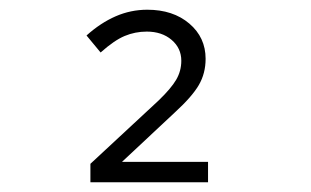

<svg xmlns="http://www.w3.org/2000/svg" viewBox="-20 -725 640 395"><path d="M166 -350V-388L306 -518Q332 -543 342.5 -561Q353 -579 353 -600Q353 -626 333 -643Q313 -660 282 -660Q258 -660 236.5 -651Q215 -642 187 -617L158 -652Q187 -678 218 -691.5Q249 -705 283 -705Q336 -705 369.5 -676.5Q403 -648 403 -604Q403 -574 389 -550Q375 -526 340 -494L231 -392H408V-350Z"/></svg>

Font: Red Hat Mono VF Light
Style: Regular
Weight: 300
Monospace: yes
Designer: Pentagram, MCKL
Foundry: Pentagram, MCKL
Version: Version 1.023